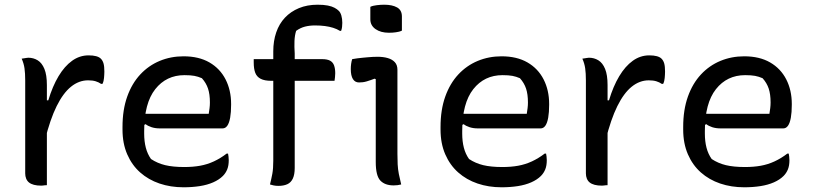

<svg xmlns="http://www.w3.org/2000/svg" viewBox="-20 -783 3450 815"><path d="M171 -357H185Q203 -417 228.5 -459.5Q254 -502 286 -525Q318 -548 356 -548Q375 -548 388 -544.5Q401 -541 408 -534Q416 -526 419.5 -513.5Q423 -501 423 -479Q423 -472 422.5 -465Q422 -458 421.5 -452Q421 -446 419.5 -439.5Q418 -433 415 -427H409Q399 -434 386 -438Q373 -442 354 -442Q315 -442 281.5 -415Q248 -388 220.5 -332.5Q193 -277 171 -189ZM179 3Q174 3 170 3.5Q166 4 162.5 4.5Q159 5 155 5Q137 5 124 1.5Q111 -2 103 -8.5Q95 -15 91 -25Q87 -35 87 -47Q87 -89 87 -129Q87 -169 87 -208.5Q87 -248 87 -287Q87 -326 87 -364.5Q87 -403 87 -442Q87 -472 84 -493Q81 -514 72 -534Q77 -535 82 -535.5Q87 -536 91.5 -537Q96 -538 100 -538Q122 -538 140 -527Q158 -516 168.5 -490.5Q179 -465 179 -422Q179 -378 179 -335Q179 -292 179 -248.5Q179 -205 179 -162.5Q179 -120 179 -78.5Q179 -37 179 3Z M759 -544Q824 -544 869 -518Q914 -492 937.5 -446Q961 -400 961 -342V-338Q961 -306 957 -283.5Q953 -261 945 -249.5Q937 -238 925 -238H658Q639 -238 623.5 -243Q608 -248 598 -256L580 -246V-300H866Q868 -312 869.5 -324Q871 -336 871 -348Q871 -383 863 -407Q855 -431 837 -451Q821 -458 805 -461Q789 -464 763 -464Q686 -464 639 -404.5Q592 -345 592 -227V-216Q592 -183 599 -156Q606 -129 621 -108Q648 -90 681 -82Q714 -74 762 -74Q799 -74 829.5 -79.5Q860 -85 888 -98Q916 -111 942 -131H948Q949 -125 950 -118.5Q951 -112 951 -103Q951 -80 944.5 -64Q938 -48 926 -36Q910 -20 885 -9Q860 2 828 7Q796 12 759 12Q704 12 657 -4Q610 -20 575 -51Q540 -82 520 -128Q500 -174 500 -233V-244Q500 -317 520 -373Q540 -429 575.5 -467Q611 -505 658 -524.5Q705 -544 759 -544Z M1057 -532H1347Q1369 -532 1381 -525.5Q1393 -519 1398 -505.5Q1403 -492 1403 -472Q1403 -464 1402 -455.5Q1401 -447 1400 -440H1131Q1103 -440 1086.5 -448.5Q1070 -457 1063.5 -474Q1057 -491 1057 -518Q1057 -521 1057 -525Q1057 -529 1057 -532ZM1231 -70Q1231 -42 1223 -25Q1215 -8 1199.5 -1Q1184 6 1162 6Q1150 6 1141 4Q1132 2 1126 0Q1132 -24 1136 -45.5Q1140 -67 1140 -101Q1140 -158 1140 -216.5Q1140 -275 1140 -333.5Q1140 -392 1140 -450Q1140 -508 1140 -565Q1140 -609 1152.5 -645.5Q1165 -682 1189.5 -708Q1214 -734 1249 -748.5Q1284 -763 1328 -763Q1354 -763 1371.5 -759.5Q1389 -756 1400 -750Q1411 -744 1417 -738Q1425 -731 1429 -717Q1433 -703 1433 -686Q1433 -678 1432 -669Q1431 -660 1428 -652H1423Q1410 -660 1394 -665Q1378 -670 1359 -672.5Q1340 -675 1317 -675Q1294 -675 1274.5 -670Q1255 -665 1237 -652Q1231 -633 1230 -609Q1229 -585 1231 -556Q1231 -517 1231 -468.5Q1231 -420 1231 -367.5Q1231 -315 1231 -262Q1231 -209 1231 -160Q1231 -111 1231 -70Z M1575 -95Q1575 -125 1575 -160Q1575 -195 1575 -232Q1575 -269 1575 -306Q1575 -343 1575 -379Q1575 -415 1575 -447L1570 -449Q1562 -446 1553.5 -443Q1545 -440 1536.5 -437.5Q1528 -435 1520 -434Q1512 -433 1504 -433Q1487 -433 1478 -447.5Q1469 -462 1469 -490Q1469 -501 1470.5 -512Q1472 -523 1475 -532Q1486 -534 1497.5 -535.5Q1509 -537 1520 -538Q1531 -539 1542 -540Q1553 -541 1563 -541.5Q1573 -542 1583 -542Q1607 -542 1626 -536.5Q1645 -531 1656 -519Q1667 -507 1667 -487Q1667 -445 1667 -399.5Q1667 -354 1667 -307.5Q1667 -261 1667 -216Q1667 -171 1667 -130Q1667 -106 1668 -85.5Q1669 -65 1673 -44.5Q1677 -24 1683 0Q1675 2 1667.5 3Q1660 4 1651 4Q1614 4 1594.5 -16.5Q1575 -37 1575 -95ZM1552 -754Q1558 -757 1565 -758.5Q1572 -760 1579.5 -761Q1587 -762 1595.5 -762.5Q1604 -763 1611 -763Q1645 -763 1665.5 -751.5Q1686 -740 1686 -713V-653Q1680 -650 1673.5 -648.5Q1667 -647 1660.5 -646Q1654 -645 1646.5 -644.5Q1639 -644 1631 -644Q1596 -644 1574 -659.5Q1552 -675 1552 -701Z M2109 -544Q2174 -544 2219 -518Q2264 -492 2287.5 -446Q2311 -400 2311 -342V-338Q2311 -306 2307 -283.5Q2303 -261 2295 -249.5Q2287 -238 2275 -238H2008Q1989 -238 1973.5 -243Q1958 -248 1948 -256L1930 -246V-300H2216Q2218 -312 2219.5 -324Q2221 -336 2221 -348Q2221 -383 2213 -407Q2205 -431 2187 -451Q2171 -458 2155 -461Q2139 -464 2113 -464Q2036 -464 1989 -404.5Q1942 -345 1942 -227V-216Q1942 -183 1949 -156Q1956 -129 1971 -108Q1998 -90 2031 -82Q2064 -74 2112 -74Q2149 -74 2179.5 -79.5Q2210 -85 2238 -98Q2266 -111 2292 -131H2298Q2299 -125 2300 -118.5Q2301 -112 2301 -103Q2301 -80 2294.5 -64Q2288 -48 2276 -36Q2260 -20 2235 -9Q2210 2 2178 7Q2146 12 2109 12Q2054 12 2007 -4Q1960 -20 1925 -51Q1890 -82 1870 -128Q1850 -174 1850 -233V-244Q1850 -317 1870 -373Q1890 -429 1925.5 -467Q1961 -505 2008 -524.5Q2055 -544 2109 -544Z M2551 -357H2565Q2583 -417 2608.5 -459.5Q2634 -502 2666 -525Q2698 -548 2736 -548Q2755 -548 2768 -544.5Q2781 -541 2788 -534Q2796 -526 2799.5 -513.5Q2803 -501 2803 -479Q2803 -472 2802.5 -465Q2802 -458 2801.5 -452Q2801 -446 2799.5 -439.5Q2798 -433 2795 -427H2789Q2779 -434 2766 -438Q2753 -442 2734 -442Q2695 -442 2661.5 -415Q2628 -388 2600.5 -332.5Q2573 -277 2551 -189ZM2559 3Q2554 3 2550 3.5Q2546 4 2542.5 4.5Q2539 5 2535 5Q2517 5 2504 1.5Q2491 -2 2483 -8.5Q2475 -15 2471 -25Q2467 -35 2467 -47Q2467 -89 2467 -129Q2467 -169 2467 -208.5Q2467 -248 2467 -287Q2467 -326 2467 -364.5Q2467 -403 2467 -442Q2467 -472 2464 -493Q2461 -514 2452 -534Q2457 -535 2462 -535.5Q2467 -536 2471.5 -537Q2476 -538 2480 -538Q2502 -538 2520 -527Q2538 -516 2548.5 -490.5Q2559 -465 2559 -422Q2559 -378 2559 -335Q2559 -292 2559 -248.5Q2559 -205 2559 -162.5Q2559 -120 2559 -78.5Q2559 -37 2559 3Z M3139 -544Q3204 -544 3249 -518Q3294 -492 3317.5 -446Q3341 -400 3341 -342V-338Q3341 -306 3337 -283.5Q3333 -261 3325 -249.5Q3317 -238 3305 -238H3038Q3019 -238 3003.5 -243Q2988 -248 2978 -256L2960 -246V-300H3246Q3248 -312 3249.5 -324Q3251 -336 3251 -348Q3251 -383 3243 -407Q3235 -431 3217 -451Q3201 -458 3185 -461Q3169 -464 3143 -464Q3066 -464 3019 -404.5Q2972 -345 2972 -227V-216Q2972 -183 2979 -156Q2986 -129 3001 -108Q3028 -90 3061 -82Q3094 -74 3142 -74Q3179 -74 3209.5 -79.5Q3240 -85 3268 -98Q3296 -111 3322 -131H3328Q3329 -125 3330 -118.5Q3331 -112 3331 -103Q3331 -80 3324.5 -64Q3318 -48 3306 -36Q3290 -20 3265 -9Q3240 2 3208 7Q3176 12 3139 12Q3084 12 3037 -4Q2990 -20 2955 -51Q2920 -82 2900 -128Q2880 -174 2880 -233V-244Q2880 -317 2900 -373Q2920 -429 2955.5 -467Q2991 -505 3038 -524.5Q3085 -544 3139 -544Z"/></svg>

Font: Recursive Casual
Style: Regular
Weight: 400
Version: Version 1.047